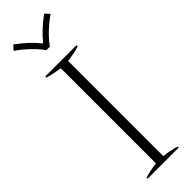

<svg xmlns="http://www.w3.org/2000/svg" viewBox="-307 -924 929 929"><g transform="rotate(-45 157.5 -459.5)"><path d="M30 -896 51 -919Q116 -871 154 -823H159Q197 -871 262 -919L283 -896Q212 -846 168 -786H145Q101 -846 30 -896ZM51 -7Q80 -17 132 -24V-675Q79 -683 51 -692V-700H264V-692Q235 -682 182 -675V-24Q234 -17 264 -7V0H51Z"/></g></svg>

Font: Trirong ExtraLight
Style: Regular
Weight: 275
Designer: Katatrad Team
Foundry: CadsonDemak
Version: Version 1.001